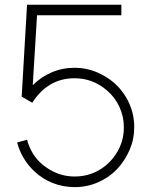

<svg xmlns="http://www.w3.org/2000/svg" viewBox="-20 -770 636 806"><path d="M489.5 -750V-706H135.5L117.5 -412.5Q152 -447 197 -466.2Q242 -485.5 293.5 -485.5Q340.5 -485.5 383.2 -468.2Q426 -451 460.5 -421Q500 -385 521.8 -337.5Q543.5 -290 543.5 -235.5Q543.5 -185.5 524.2 -141Q505 -96.5 472 -60.5Q437.5 -24.5 391.2 -4.5Q345 15.5 293.5 15.5Q245 15.5 201.8 -1.5Q158.5 -18.5 125 -50Q70.5 -101.5 52 -172L93.5 -183.5Q111 -119 157.5 -80Q186 -56 220.2 -42.5Q254.5 -29 293.5 -29Q336 -29 373 -44.5Q410 -60 438.5 -88.5Q467.5 -117.5 483.8 -154.8Q500 -192 500 -235.5Q500 -281 481.2 -321.5Q462.5 -362 429 -390.5Q369.5 -441.5 293.5 -441.5Q235 -441.5 190.2 -414.2Q145.5 -387 115.5 -338.5L71 -364.5L93.5 -750Z"/></svg>

Font: Russisch Sans ExtraLight
Style: Regular
Weight: 200
Width: 4
Designer: Michael Sharanda (font) & Cristiano Sobral (main changes)
Foundry: Michael Sharanda
Version: Version 2.00;September 8, 2020;FontCreator 13.0.0.2681 64-bi